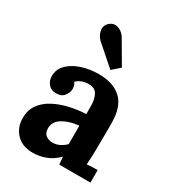

<svg xmlns="http://www.w3.org/2000/svg" viewBox="-192 -888 908 1009"><g transform="rotate(30 262.0 -383.5)"><path d="M319 0Q317 -14 316.5 -23.5Q316 -33 315 -46Q281 -12 243 2Q205 16 166 16Q102 16 66 -22Q30 -60 30 -117Q30 -165 54.5 -199Q79 -233 119.5 -254.5Q160 -276 209.5 -287.5Q259 -299 309 -301V-353Q309 -392 293.5 -419Q278 -446 237 -444Q195 -442 169 -416Q177 -407 179 -396.5Q181 -386 181 -378Q181 -358 165 -336.5Q149 -315 114 -316Q84 -317 68 -337Q52 -357 52 -384Q52 -424 80.5 -453.5Q109 -483 157 -499.5Q205 -516 263 -516Q351 -516 399.5 -470.5Q448 -425 448 -325Q448 -291 448 -267Q448 -243 447.5 -219Q447 -195 447 -161Q447 -147 446 -121.5Q445 -96 443 -73Q460 -75 479 -75.5Q498 -76 508 -76V0ZM308 -230Q252 -225 211.5 -201Q171 -177 172 -134Q173 -106 190 -94Q207 -82 229 -82Q252 -82 272 -92Q292 -102 308 -118ZM303 -565 182 -671Q162 -690 156 -719Q150 -748 174 -770Q197 -789 224 -780Q251 -771 267 -746L349 -606Z"/></g></svg>

Font: Lora
Style: Bold
Weight: 700
Designer: Olga Karpushina, Alexei Vanyashin (Cyrillic)
Foundry: Cyreal
Version: Version 3.006; ttfautohint (v1.8.4.7-5d5b);gftools[0.9.30]